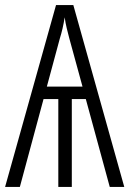

<svg xmlns="http://www.w3.org/2000/svg" viewBox="-21 -734 508 754"><path d="M267 -714 467 0H410L316 -345H261V0H208V-345H150L57 0H-1L199 -714ZM233 -666Q226 -621 214 -583L163 -394H303L251 -584Q246 -603 241 -623.5Q236 -644 233 -666Z"/></svg>

Font: Noto Sans ExtraCondensed Light
Style: Regular
Weight: 300
Width: 2
Designer: Monotype Design Team
Foundry: Monotype Imaging Inc.
Version: Version 2.013; ttfautohint (v1.8.4.7-5d5b)